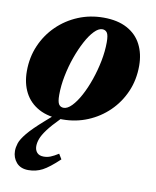

<svg xmlns="http://www.w3.org/2000/svg" viewBox="-82 -523 690 848"><g transform="rotate(10 263.0 -99.5)"><path d="M314.5 -459.5Q377.5 -459.5 420.2 -436.5Q463 -413.5 484.2 -372.2Q505.5 -331 505.5 -276.5Q505.5 -214 482.5 -161Q459.5 -108 419 -68.5Q378.5 -29 325.5 -7Q272.5 15 212.5 15Q149 15 106.5 -8Q64 -31 42.5 -72.2Q21 -113.5 21 -168Q21 -230.5 44 -283.5Q67 -336.5 107.5 -376Q148 -415.5 201 -437.5Q254 -459.5 314.5 -459.5ZM209 -36.5Q226 -36.5 245 -56Q264 -75.5 282 -108.8Q300 -142 314.5 -183.8Q329 -225.5 337.8 -269.8Q346.5 -314 346.5 -355Q346.5 -386.5 339 -397.2Q331.5 -408 317.5 -408Q300.5 -408 281.5 -388.2Q262.5 -368.5 244.8 -335.2Q227 -302 212.2 -260.5Q197.5 -219 188.8 -174.8Q180 -130.5 180 -89.5Q180 -58 187.5 -47.2Q195 -36.5 209 -36.5ZM205.5 13.5Q169 50.5 150.8 75.2Q132.5 100 126 117.8Q119.5 135.5 119.5 151Q119.5 168.5 129.5 179.8Q139.5 191 159.5 191Q175.5 191 190 185.2Q204.5 179.5 225 166.5L239 189.5Q194.5 231.5 165.8 246.5Q137 261.5 103 261.5Q68 261.5 49.2 239.8Q30.5 218 30.5 188Q30.5 172 36.5 153.2Q42.5 134.5 65.2 106.8Q88 79 137 36L207.5 -26H245Z"/></g></svg>

Font: Newsreader 24pt ExtraBold
Style: Italic
Weight: 800
Italic angle: -17°
Designer: Hugues Gentile
Foundry: Production Type
Version: Version 1.003